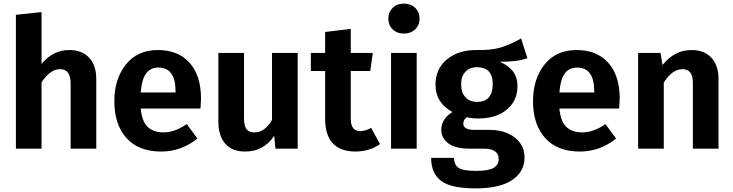

<svg xmlns="http://www.w3.org/2000/svg" viewBox="-20 -823 4060 1063"><path d="M364 -546Q434 -546 473.5 -503.5Q513 -461 513 -386V0H371V-362Q371 -440 312 -440Q258 -440 210 -367V0H68V-741L210 -756V-469Q273 -546 364 -546Z M1093 -277Q1093 -267 1090 -222H759Q766 -150 798 -120Q830 -90 885 -90Q948 -90 1014 -136L1073 -56Q984 16 872 16Q747 16 680 -59Q613 -134 613 -262Q613 -386 677 -466Q741 -546 854 -546Q967 -546 1030 -475Q1093 -404 1093 -277ZM952 -311V-317Q952 -449 857 -449Q813 -449 789 -416.5Q765 -384 759 -311Z M1628 -530V0H1505L1498 -71Q1440 16 1337 16Q1265 16 1227 -27.5Q1189 -71 1189 -149V-530H1331V-167Q1331 -125 1345 -107.5Q1359 -90 1389 -90Q1446 -90 1486 -159V-530Z M2035 -115 2084 -25Q2025 16 1946 16Q1780 14 1780 -166V-430H1701V-530H1780V-646L1922 -663V-530H2044L2030 -430H1922V-169Q1922 -131 1935 -114Q1948 -97 1975 -97Q2002 -97 2035 -115Z M2154 -779.5Q2178 -803 2216 -803Q2254 -803 2278.5 -779.5Q2303 -756 2303 -720Q2303 -684 2278.5 -660.5Q2254 -637 2216 -637Q2178 -637 2154 -660.5Q2130 -684 2130 -720Q2130 -756 2154 -779.5ZM2287 -530V0H2145V-530Z M2865 -610 2900 -501Q2848 -481 2747 -481Q2797 -459 2821 -426.5Q2845 -394 2845 -345Q2845 -266 2786 -216.5Q2727 -167 2627 -167Q2592 -167 2565 -174Q2545 -161 2545 -139Q2545 -104 2606 -104H2687Q2776 -104 2830 -61.5Q2884 -19 2884 48Q2884 129 2814.5 174.5Q2745 220 2614 220Q2476 220 2421.5 178Q2367 136 2367 51H2494Q2494 90 2519 106.5Q2544 123 2617 123Q2686 123 2713.5 106Q2741 89 2741 58Q2741 0 2658 0H2580Q2501 0 2462 -29.5Q2423 -59 2423 -104Q2423 -164 2485 -203Q2391 -254 2391 -354Q2391 -441 2453.5 -493.5Q2516 -546 2617 -546Q2699 -544 2752 -560Q2805 -576 2865 -610ZM2620 -451Q2580 -451 2556.5 -425.5Q2533 -400 2533 -356Q2533 -311 2556.5 -285Q2580 -259 2621 -259Q2708 -259 2708 -358Q2708 -451 2620 -451Z M3411 -277Q3411 -267 3408 -222H3077Q3084 -150 3116 -120Q3148 -90 3203 -90Q3266 -90 3332 -136L3391 -56Q3302 16 3190 16Q3065 16 2998 -59Q2931 -134 2931 -262Q2931 -386 2995 -466Q3059 -546 3172 -546Q3285 -546 3348 -475Q3411 -404 3411 -277ZM3270 -311V-317Q3270 -449 3175 -449Q3131 -449 3107 -416.5Q3083 -384 3077 -311Z M3809 -546Q3879 -546 3918.5 -503.5Q3958 -461 3958 -386V0H3816V-362Q3816 -405 3801 -422.5Q3786 -440 3758 -440Q3702 -440 3655 -366V0H3513V-530H3637L3648 -463Q3714 -546 3809 -546Z"/></svg>

Font: Fira Sans SemiBold
Style: Regular
Weight: 600
Designer: bBox Type GmbH & Carrois Corporate GbR & Edenspiekermann AG
Foundry: bBox Type GmbH & Carrois Corporate GbR & Edenspiekermann AG
Version: Version 4.301;PS 004.301;hotconv 1.0.88;makeotf.lib2.5.64775